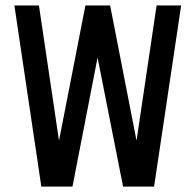

<svg xmlns="http://www.w3.org/2000/svg" viewBox="-20 -690 723 710"><path d="M649.9 -669.9 549.8 0H435.1L340.8 -477.1L248 0H132.8L33.2 -669.9H124L198.2 -169.9L295.9 -669.9H387.2L484.9 -169.9L559.1 -669.9Z"/></svg>

Font: Unica One
Style: Bold
Weight: 400
Designer: Eduardo Rodriguez Tunni
Foundry: Eduardo Rodriguez Tunni
Version: Version 1.001